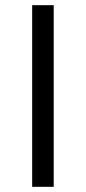

<svg xmlns="http://www.w3.org/2000/svg" viewBox="-20 -720 331 740"><path d="M104 -700H187V0H104Z"/></svg>

Font: PT Sans
Style: Regular
Weight: 400
Version: Version 2.003W OFL; ttfautohint (v1.6)